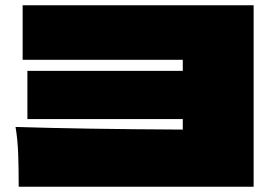

<svg xmlns="http://www.w3.org/2000/svg" viewBox="-20 -741 1040 729"><path d="M66 -721H943V-32H51Q51 -102 49 -157Q47 -212 39 -259Q290 -251 674 -249V-289H84V-472H674V-514H66Z"/></svg>

Font: Dela Gothic One
Style: Regular
Weight: 400
Designer: aratakana
Foundry: aratakana
Version: Version 1.004